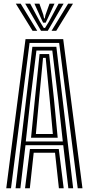

<svg xmlns="http://www.w3.org/2000/svg" viewBox="-20 -1010 476 1030"><path d="M13.6 0 116.9 -800H319.1L422.4 0H397L297.4 -779.7H138.6L39 0ZM114.3 0 140.7 -210.7H295.3L321.7 0H296L275.2 -190.6H160.8L140 0ZM63.5 0 153.7 -759.1H282.3L372.5 0H346.7L319.3 -230.9H116.7L89.3 0ZM118.3 -251H316.9L292 -477.4L260.6 -738.8H175.4L143.2 -477.4ZM146.5 -271.1 167.2 -477.4 192.3 -719.9H243.7L269.6 -477.4L289.5 -271.1ZM172.5 -291.2H263.5L246.5 -477.4L225.2 -699.4H210.8L189.6 -477.4ZM64.9 -990.3H90.9L179.7 -844.8H154.6ZM115.2 -990.3H142L193.7 -894.4L214.8 -860H221.6L242.7 -894.2L294.4 -990.3H321.1L236.3 -844.8H200.1ZM164.7 -990.3H191.5L212.3 -930.8L216.4 -911.4H220L224.3 -930.8L245.7 -990.3H272.4L238.6 -916.8L225 -888.3H211.4L197.9 -916.8ZM345.5 -990.3H371.5L281.8 -844.8H256.6Z"/></svg>

Font: Big Shoulders Inline Display SC Thin
Style: Regular
Weight: 100
Designer: Patric King
Foundry: XO Type Co
Version: Version 2.002